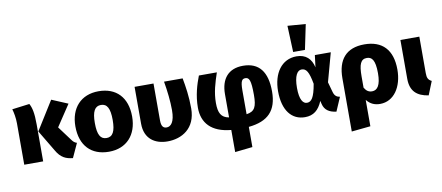

<svg xmlns="http://www.w3.org/2000/svg" viewBox="-86 -1200 4095 1779"><g transform="rotate(-10 1961.5 -310.0)"><path d="M558 -486 406 -550 238 -281 358 -80C398 -10 446 12 511 18L572 -115C552 -121 540 -131 526 -150L425 -286ZM200 -546 36 -525C46 -493 56 -440 56 -389V0H234V-347C234 -457 221 -508 200 -546Z M851 -551C685 -551 584 -439 584 -267C584 -85 686 18 851 18C1017 18 1118 -94 1118 -266C1118 -448 1016 -551 851 -551ZM851 -422C908 -422 935 -377 935 -266C935 -158 908 -111 851 -111C794 -111 767 -155 767 -267C767 -375 794 -422 851 -422Z M1640 -533H1465C1481 -441 1492 -344 1492 -260C1492 -148 1455 -111 1416 -111C1385 -111 1366 -129 1366 -186V-533H1188V-186C1188 -41 1287 18 1402 18C1535 18 1670 -56 1670 -246C1670 -359 1655 -453 1640 -533Z M2435 -270C2435 -454 2362 -551 2210 -551C2072 -551 2001 -464 2001 -321V-102C1928 -115 1904 -161 1904 -255C1904 -354 1931 -441 1962 -533H1793C1763 -455 1732 -356 1732 -241C1732 -97 1816 -1 2001 16V224L2166 206V16C2349 -2 2435 -90 2435 -270ZM2166 -103V-328C2166 -417 2182 -434 2212 -434C2248 -434 2264 -407 2264 -268C2264 -156 2244 -114 2166 -103Z M2681 -844 2691 -596H2802L2851 -831ZM2714 -551C2573 -551 2490 -430 2490 -262C2490 -79 2572 18 2695 18C2775 18 2825 -22 2860 -106L2867 -76C2881 -18 2923 10 2990 18L3046 -112C3016 -117 2997 -131 2987 -166L2960 -263L3034 -533H2884L2870 -420C2852 -501 2802 -551 2714 -551ZM2739 -423C2784 -423 2806 -387 2827 -273C2805 -144 2777 -110 2736 -110C2700 -110 2668 -148 2668 -262C2668 -375 2699 -423 2739 -423Z M3352 -551C3180 -551 3098 -451 3098 -276V224L3276 206V-42C3312 3 3354 18 3402 18C3532 18 3614 -105 3614 -268C3614 -455 3520 -551 3352 -551ZM3349 -110C3318 -110 3296 -123 3276 -157V-262C3276 -377 3296 -423 3353 -423C3398 -423 3431 -394 3431 -266C3431 -153 3398 -110 3349 -110Z M3867 -533H3689V-167C3689 -51 3750 2 3858 18L3909 -109C3877 -125 3867 -144 3867 -190Z"/></g></svg>

Font: Fira Sans ExtraBold
Style: Regular
Weight: 800
Designer: bBox Type GmbH & Carrois Corporate GbR & Edenspiekermann AG
Foundry: bBox Type GmbH & Carrois Corporate GbR & Edenspiekermann AG
Version: Version 4.300;PS 004.300;hotconv 1.0.88;makeotf.lib2.5.64775